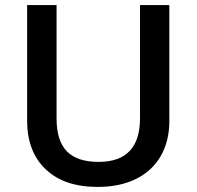

<svg xmlns="http://www.w3.org/2000/svg" viewBox="-20 -734 782 764"><path d="M653.8 -713.9V-252Q653.8 -172.9 619.9 -113.5Q585.9 -54.2 521.7 -22.2Q457.5 9.8 368.2 9.8Q235.4 9.8 161.6 -60.5Q87.9 -130.9 87.9 -253.9V-713.9H205.1V-262.2Q205.1 -173.8 246.1 -131.8Q287.1 -89.8 372.1 -89.8Q537.1 -89.8 537.1 -263.2V-713.9Z"/></svg>

Font: f1_25643          
Style: Regular
Weight: 600
Foundry: Ascender Corporation
Version: Version 1.10